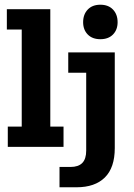

<svg xmlns="http://www.w3.org/2000/svg" viewBox="-20 -622 569 813"><path d="M13 0V-86H72V-497H9V-583H193V-86H249V0ZM232 171V85H278Q312 85 328.5 68Q345 51 345 16V-314H269V-400H466V5Q466 88 424 129.5Q382 171 304 171ZM405 -456Q371 -456 351.5 -476Q332 -496 332 -528Q332 -561 351.5 -581.5Q371 -602 405 -602Q439 -602 458.5 -581.5Q478 -561 478 -528Q478 -496 458.5 -476Q439 -456 405 -456Z"/></svg>

Font: Rokkitt SemiBold
Style: Bold
Weight: 700
Version: Version 3.103